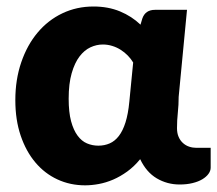

<svg xmlns="http://www.w3.org/2000/svg" viewBox="-20 -548 652 576"><path d="M612 -104.5V-45Q612 -35.5 605.5 -26.5Q599 -17.5 587 -10.2Q575 -3 557.8 1.2Q540.5 5.5 519 5.5Q481.5 5.5 450.2 -13Q419 -31.5 400.5 -70.5Q382.5 -48.5 361.8 -33.5Q341 -18.5 319.5 -9.2Q298 0 276.5 4Q255 8 235.5 8Q190.5 8 152.2 -9.8Q114 -27.5 86 -60.8Q58 -94 42 -141.2Q26 -188.5 26 -247.5Q26 -309.5 43.8 -361.2Q61.5 -413 92.8 -450.2Q124 -487.5 167 -508Q210 -528.5 260.5 -528.5Q304.5 -528.5 340 -513.8Q375.5 -499 401.5 -474L407 -492.5Q416 -518.5 445 -518.5H541L516 -257.5Q516 -233.5 513.5 -210.2Q511 -187 511 -163.5Q511 -148.5 515.8 -137.5Q520.5 -126.5 528.8 -119Q537 -111.5 547.5 -108Q558 -104.5 569.5 -104.5ZM379.5 -360.5Q373 -371.5 363.5 -381.2Q354 -391 342.2 -398.5Q330.5 -406 316.8 -410.2Q303 -414.5 288.5 -414.5Q269.5 -414.5 251.2 -406Q233 -397.5 218.5 -378.5Q204 -359.5 195 -328.2Q186 -297 186 -252Q186 -211.5 193.2 -184.5Q200.5 -157.5 212.8 -141Q225 -124.5 241 -117.8Q257 -111 275 -111Q293.5 -111 309 -117.8Q324.5 -124.5 336.5 -140Q348.5 -155.5 356.5 -180.8Q364.5 -206 368 -243Z"/></svg>

Font: Lato
Style: Regular
Weight: 900
Designer: Lukasz Dziedzic with Adam Twardoch and Botio Nikoltchev
Foundry: tyPoland Lukasz Dziedzic
Version: Version 2.010; 2014-09-01; http://www.latofonts.com/; ttfaut